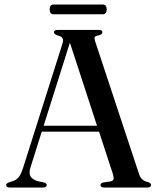

<svg xmlns="http://www.w3.org/2000/svg" viewBox="-20 -833 702 853"><path d="M187.5 -11Q187.5 0 172 0H22.5Q7.5 0 7.5 -11Q7.5 -18 19 -22.5L40 -29.5Q54 -34.5 63.8 -46.8Q73.5 -59 83 -88.5L257 -637.5Q262.5 -654 258.2 -662.5Q254 -671 237 -675.5Q219.5 -681 219.5 -689Q219.5 -700 235.5 -700H419.5Q435 -700 435 -689.5Q435 -680 418.5 -676Q403.5 -673.5 401 -668.2Q398.5 -663 402.5 -650L597.5 -60.5Q607.5 -29.5 636.5 -24.5Q651 -20 651 -11Q651 0 635.5 0H442Q426.5 0 426.5 -11Q426.5 -19.5 439.5 -22.5L471 -27Q483 -30 484.5 -37.2Q486 -44.5 481.5 -60L420 -248H165.5L116 -91Q107 -63.5 115.5 -49.5Q124 -35.5 148 -28L175 -22.5Q187.5 -19 187.5 -11ZM174 -274.5H411L290.5 -643.5ZM200.5 -791Q200.5 -813 219 -813H435.5Q454 -813 454 -791.5Q454 -769.5 435.5 -769.5H219Q200.5 -769.5 200.5 -791Z"/></svg>

Font: Fraunces 72pt
Style: Regular
Weight: 400
Version: Version 1.000;[0bf87f6ff]